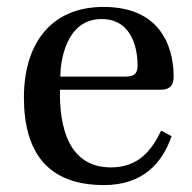

<svg xmlns="http://www.w3.org/2000/svg" viewBox="-20 -522 554 554"><path d="M49 -241C49 -83 117 12 280 12C391 12 448 -50 475 -129L445 -145C417 -87 379 -39 300 -39C176 -39 151 -159 153 -263H441C462 -263 481 -268 481 -301C481 -360 462 -502 279 -502C123 -502 49 -391 49 -241ZM154 -301C154 -342 169 -467 273 -467C366 -467 377 -372 377 -333C377 -314 371 -301 343 -301Z"/></svg>

Font: Lingua Franca
Style: Regular
Weight: 400
Version: Version 1.19